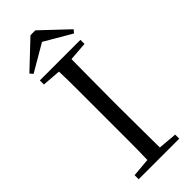

<svg xmlns="http://www.w3.org/2000/svg" viewBox="-297 -964 1000 1000"><g transform="rotate(-45 202.5 -464.5)"><path d="M53 0V-30L156 -39Q158 -103 158 -168Q158 -252 158 -337V-391Q158 -476 158 -560Q158 -625 156 -690L53 -698V-728H352V-698L248 -690Q247 -626 247 -561Q246 -476 246 -391V-337Q246 -252 247 -168Q247 -104 248 -39L352 -30V0ZM221 -929 366 -792 352 -775 203 -862 54 -775 40 -792 185 -929Z"/></g></svg>

Font: Early Summer Mincho
Style: Regular
Weight: 400
Designer: GuiWonder
Version: Version 1.002